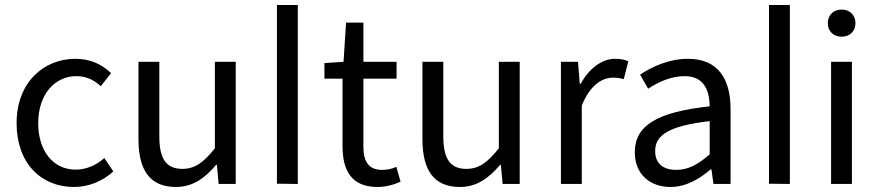

<svg xmlns="http://www.w3.org/2000/svg" viewBox="-20 -732 3492 764"><path d="M274 12C332 12 387 -10 431 -50L395 -103C366 -77 326 -57 281 -57C192 -57 132 -131 132 -242C132 -354 196 -429 284 -429C323 -429 354 -414 381 -389L422 -441C388 -473 344 -498 280 -498C155 -498 46 -405 46 -242C46 -81 145 12 274 12Z M680 12C747 12 795 -23 840 -76H843L850 0H918V-486H835V-142C790 -85 755 -60 706 -60C642 -60 614 -99 614 -189V-486H531V-178C531 -54 577 12 680 12Z M1082 -1 1165 0V-712H1082Z M1482 12C1515 12 1548 3 1574 -9L1557 -68C1537 -59 1519 -56 1501 -56C1446 -56 1426 -90 1426 -149V-419H1558V-486H1426V-642H1357L1347 -486L1271 -481V-419H1343V-151C1343 -54 1378 12 1482 12Z M1810 12C1877 12 1925 -23 1970 -76H1973L1980 0H2048V-486H1965V-142C1920 -85 1885 -60 1836 -60C1772 -60 1744 -99 1744 -189V-486H1661V-178C1661 -54 1707 12 1810 12Z M2212 0H2295V-312C2328 -394 2377 -423 2418 -423C2437 -423 2448 -421 2462 -417L2480 -488C2465 -495 2450 -498 2428 -498C2374 -498 2324 -459 2290 -398H2287L2280 -486H2212Z M2648 12C2709 12 2762 -19 2808 -58H2811L2819 0H2887V-299C2887 -419 2836 -498 2718 -498C2640 -498 2572 -465 2527 -435L2559 -379C2597 -404 2648 -429 2704 -429C2783 -429 2803 -370 2804 -309C2596 -286 2506 -234 2506 -126C2506 -38 2567 12 2648 12ZM2671 -56C2624 -56 2587 -77 2587 -131C2587 -194 2640 -231 2804 -250V-118C2757 -77 2718 -56 2671 -56Z M3040 -1 3123 0V-712H3040Z M3287 0H3370V-486H3287ZM3329 -586C3361 -586 3384 -607 3384 -640C3384 -672 3361 -694 3329 -694C3297 -694 3274 -672 3274 -640C3274 -607 3297 -586 3329 -586Z"/></svg>

Font: DAIFUKU Sans
Style: Regular
Weight: 400
Designer: Original font ‘Source Han Sans JP’ : Paul D. Hunt
Foundry: Daifuku
Version: Version 1.000